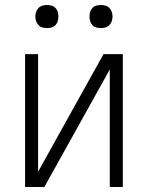

<svg xmlns="http://www.w3.org/2000/svg" viewBox="-20 -746 590 766"><path d="M80 0V-530H132V-61L393 -530H470V0H418V-469L157 0ZM383 -634Q373 -634 364 -636.5Q355 -639 348.5 -646Q342 -653 339.5 -662Q337 -671 337 -680Q337 -689 339.5 -698Q342 -707 348.5 -714Q355 -721 364 -723.5Q373 -726 383 -726Q392 -726 401 -723.5Q410 -721 416.5 -714Q423 -707 426 -698Q429 -689 429 -680Q429 -671 426 -662Q423 -653 416.5 -646Q410 -639 401 -636.5Q392 -634 383 -634ZM167 -634Q158 -634 149 -636.5Q140 -639 133.5 -646Q127 -653 124 -662Q121 -671 121 -680Q121 -689 124 -698Q127 -707 133.5 -714Q140 -721 149 -723.5Q158 -726 167 -726Q177 -726 186 -723.5Q195 -721 201.5 -714Q208 -707 210.5 -698Q213 -689 213 -680Q213 -671 210.5 -662Q208 -653 201.5 -646Q195 -639 186 -636.5Q177 -634 167 -634Z"/></svg>

Font: Lode Dark
Style: Regular
Weight: 400
Monospace: yes
Designer: Belleve Invis
Foundry: Belleve Invis
Version: Version 29.2.0; ttfautohint (v1.8.3)